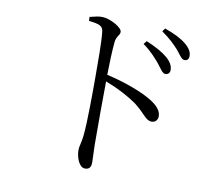

<svg xmlns="http://www.w3.org/2000/svg" viewBox="-85 -857 1169 1004"><g transform="rotate(10 500.0 -355.0)"><path d="M314 -721C367 -715 389 -709 392 -677C398 -627 398 -518 398 -438C398 -362 398 -198 390 -124C386 -86 377 -68 377 -46C377 -12 394 43 427 43C449 43 459 31 459 5C459 -12 457 -42 456 -86C455 -192 456 -356 457 -425C525 -399 579 -370 624 -339C684 -293 695 -259 728 -259C749 -259 760 -276 760 -293C760 -324 734 -349 704 -368C649 -403 554 -438 457 -460C458 -515 460 -588 465 -636C469 -669 487 -673 487 -693C487 -716 423 -751 384 -753C362 -755 339 -748 313 -742ZM616 -652C660 -620 686 -590 707 -565C728 -539 739 -517 755 -517C770 -517 779 -526 779 -542C779 -563 769 -583 744 -605C718 -627 680 -648 630 -669ZM701 -734C745 -703 769 -679 792 -654C813 -629 825 -606 841 -606C855 -606 864 -614 864 -631C864 -652 853 -672 827 -693C802 -714 764 -733 713 -751Z"/></g></svg>

Font: Noto Serif CJK JP
Style: Regular
Weight: 400
Designer: Ryoko NISHIZUKA 西塚涼子 (kana & ideographs); Frank Grießhammer (Latin, Greek & Cyrillic); Wenlong ZHANG 张文龙 (bopomofo); San
Foundry: Adobe Systems Incorporated
Version: Version 1.000;PS 1;hotconv 16.6.53;makeotf.lib2.5.65590